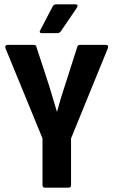

<svg xmlns="http://www.w3.org/2000/svg" viewBox="-20 -861 520 881"><path d="M186 0Q175 0 175 -12V-226L5 -640Q3 -647 5.5 -651Q8 -655 13 -655H135Q146 -655 147 -646L205 -469Q214 -439 223 -409Q232 -379 241 -349H242Q250 -380 259 -409.5Q268 -439 278 -469L335 -647Q337 -655 347 -655H466Q473 -655 475 -651Q477 -647 475 -640L306 -226V-12Q306 0 295 0ZM171 -709Q165 -709 163 -712.5Q161 -716 164 -721L222 -832Q227 -841 237 -841H328Q334 -841 335.5 -837Q337 -833 333 -826L259 -717Q253 -709 243 -709Z"/></svg>

Font: Sofia Sans Condensed ExtraBold
Style: Regular
Weight: 800
Designer: Botio Nikoltchev, Ani Petrova
Foundry: lettersoup
Version: Version 4.101